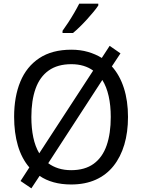

<svg xmlns="http://www.w3.org/2000/svg" viewBox="-20 -996 775 1047"><path d="M678 -358Q678 -275 658 -207.5Q638 -140 599 -91Q560 -42 502 -16Q444 10 368 10Q316 10 272.5 -2Q229 -14 196 -37L151 31L92 -9L140 -83Q98 -132 77.5 -202Q57 -272 57 -359Q57 -469 91 -551Q125 -633 194.5 -679Q264 -725 369 -725Q418 -725 459.5 -713Q501 -701 535 -680L578 -746L637 -705L590 -634Q633 -586 655.5 -516Q678 -446 678 -358ZM584 -358Q584 -421 572.5 -472Q561 -523 538 -560L243 -106Q267 -88 298.5 -78Q330 -68 368 -68Q443 -68 491 -103Q539 -138 561.5 -203Q584 -268 584 -358ZM151 -358Q151 -297 161.5 -247Q172 -197 194 -160L488 -611Q465 -628 435 -637Q405 -646 369 -646Q294 -646 245.5 -611.5Q197 -577 174 -512.5Q151 -448 151 -358ZM516 -966Q507 -952 490.5 -932Q474 -912 454.5 -890.5Q435 -869 415 -849.5Q395 -830 378 -816H321V-828Q335 -847 352 -873Q369 -899 385 -926.5Q401 -954 412 -976H516Z"/></svg>

Font: Noto Sans Display
Style: Regular
Weight: 400
Designer: Monotype Design Team
Foundry: Monotype Imaging Inc.
Version: Version 2.003